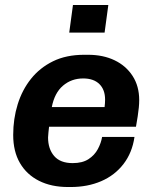

<svg xmlns="http://www.w3.org/2000/svg" viewBox="-20 -741 617 771"><path d="M253 10Q186 10 136.5 -15Q87 -40 60 -86.5Q33 -133 33 -199Q33 -264 51 -322Q69 -380 104.5 -424.5Q140 -469 193 -495Q246 -521 318 -521H334Q394 -521 440 -499Q486 -477 512.5 -436Q539 -395 539 -339Q539 -326 537.5 -309.5Q536 -293 533 -274Q530 -255 526 -232H177Q176 -221 174.5 -209Q173 -197 173 -189Q173 -143 197.5 -114.5Q222 -86 272 -86Q311 -86 335.5 -102Q360 -118 373 -142.5Q386 -167 390 -191H520Q511 -128 476 -82.5Q441 -37 386.5 -13.5Q332 10 264 10ZM188 -311H400Q401 -320 401.5 -327Q402 -334 402 -341Q402 -381 379 -403.5Q356 -426 314 -426Q267 -426 233 -397Q199 -368 188 -311ZM258 -610 273 -721H415L400 -610Z"/></svg>

Font: Chivo Medium SemiBold
Style: Italic
Weight: 600
Italic angle: -8.05°
Version: Version 2.002